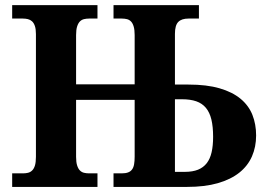

<svg xmlns="http://www.w3.org/2000/svg" viewBox="-20 -734 1056 754"><path d="M761.2 -713.9V-661.1H720.2Q692.9 -661.1 679.9 -647.7Q667 -634.3 667 -601.1V-401.9H720.2Q792 -401.9 842.3 -387.2Q892.6 -372.6 924.6 -346.2Q956.5 -319.8 971.2 -283Q985.8 -246.1 985.8 -202.1Q985.8 -157.2 969.5 -119.9Q953.1 -82.5 919.7 -55.9Q886.2 -29.3 835.2 -14.6Q784.2 0 714.8 0H425.8V-53.2H458Q473.1 -53.2 482.9 -56.9Q492.7 -60.5 498.5 -68.4Q504.4 -76.2 506.6 -88.9Q508.8 -101.6 508.8 -119.1V-341.8H278.8V-118.2Q278.8 -96.7 283 -84Q287.1 -71.3 293.9 -64.5Q300.8 -57.6 310.1 -55.4Q319.3 -53.2 330.1 -53.2H362.8V0H27.8V-53.2H69.8Q80.6 -53.2 89.8 -55.4Q99.1 -57.6 106.2 -64.5Q113.3 -71.3 117.2 -84Q121.1 -96.7 121.1 -118.2V-600.1Q121.1 -620.1 116.9 -632.1Q112.8 -644 105.7 -650.4Q98.6 -656.7 89.4 -658.9Q80.1 -661.1 69.8 -661.1H27.8V-713.9H362.8V-661.1H330.1Q319.3 -661.1 310.1 -658.9Q300.8 -656.7 293.9 -649.9Q287.1 -643.1 283 -630.4Q278.8 -617.7 278.8 -596.2V-402.8H508.8V-596.2Q508.8 -616.7 505.1 -629.4Q501.5 -642.1 494.9 -649.2Q488.3 -656.2 479 -658.7Q469.7 -661.1 458 -661.1H425.8V-713.9ZM667 -59.1H706.1Q736.3 -59.1 757.6 -67.6Q778.8 -76.2 792 -93.3Q805.2 -110.4 811 -136.2Q816.9 -162.1 816.9 -196.8Q816.9 -236.8 810.1 -264.9Q803.2 -293 788.6 -310.5Q773.9 -328.1 750.7 -336.2Q727.5 -344.2 694.8 -344.2H667Z"/></svg>

Font: Droid Serif
Style: Bold
Weight: 700
Designer: Monotype Design team
Foundry: Monotype Imaging Inc.
Version: Version 1.03